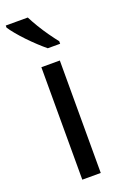

<svg xmlns="http://www.w3.org/2000/svg" viewBox="-150 -813 557 860"><g transform="rotate(-20 128.5 -383.0)"><path d="M173 0H85V-536H173ZM104 -766Q115 -744 131.5 -716.5Q148 -689 166.5 -663Q185 -637 200 -618V-606H141Q124 -620 103 -639.5Q82 -659 61.5 -680.5Q41 -702 24.5 -722Q8 -742 -1 -756V-766Z"/></g></svg>

Font: Noto Sans Thaana
Style: Regular
Weight: 400
Designer: Monotype Design Team
Foundry: Monotype Imaging Inc.
Version: Version 2.001